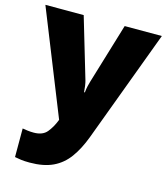

<svg xmlns="http://www.w3.org/2000/svg" viewBox="-118 -643 844 973"><g transform="rotate(15 304.5 -156.5)"><path d="M-1 -553H200L294 -236Q297 -226 299.5 -209Q302 -192 303 -176H307Q309 -196 312.5 -210.5Q316 -225 319 -235L415 -553H610L391 35Q366 102 332.5 148Q299 194 250 217Q201 240 128 240Q102 240 83 237.5Q64 235 50 232V82Q61 84 76.5 86Q92 88 109 88Q156 88 178.5 60.5Q201 33 215 -3L217 -8Z"/></g></svg>

Font: Noto Sans Gurmukhi UI Black
Style: Regular
Weight: 900
Designer: Jelle Bosma - Monotype Design Team
Foundry: Monotype Imaging Inc.
Version: Version 2.004; ttfautohint (v1.8.4.7-5d5b)